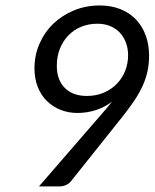

<svg xmlns="http://www.w3.org/2000/svg" viewBox="-20 -668 554 688"><path d="M103.5 0ZM341.3 -255.9Q352.5 -268.6 362.5 -280.5Q372.6 -292.5 381.3 -303.7Q355 -283.7 323.2 -273.4Q291.5 -263.2 257.3 -263.2Q225.6 -263.2 197.5 -274.2Q169.4 -285.2 148.4 -305.7Q127.4 -326.2 115.5 -356Q103.5 -385.7 103.5 -423.3Q103.5 -470.2 121.6 -511.5Q139.6 -552.7 171.1 -583Q202.6 -613.3 245.4 -630.9Q288.1 -648.4 337.4 -648.4Q378.4 -648.4 411.4 -635.3Q444.3 -622.1 467 -598.4Q489.7 -574.7 502 -541.5Q514.2 -508.3 514.2 -468.8Q514.2 -436.5 507.6 -408.4Q501 -380.4 488 -353.8Q475.1 -327.1 456.5 -300.5Q438 -273.9 414.6 -244.6L234.4 -18.6Q228 -10.3 216.8 -5.1Q205.6 0 191.9 0H119.6ZM439 -469.7Q439 -495.1 430.9 -516.1Q422.9 -537.1 408.4 -552Q394 -566.9 373.8 -575Q353.5 -583 329.1 -583Q297.4 -583 270.8 -572Q244.1 -561 224.9 -541Q205.6 -521 194.6 -493.4Q183.6 -465.8 183.6 -432.1Q183.6 -381.8 212.2 -353Q240.7 -324.2 291.5 -324.2Q325.2 -324.2 352.5 -336.2Q379.9 -348.1 399.2 -368.2Q418.5 -388.2 428.7 -414.6Q439 -440.9 439 -469.7Z"/></svg>

Font: Carlito
Style: Italic
Weight: 400
Italic angle: -7°
Designer: Lukasz Dziedzic
Foundry: tyPoland Lukasz Dziedzic
Version: Version 1.104